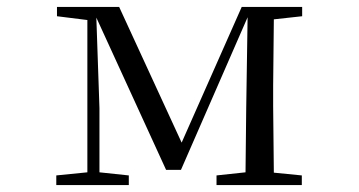

<svg xmlns="http://www.w3.org/2000/svg" viewBox="-20 -536 1040 556"><path d="M233 0H353V-28L268 -37V-223L259 -485L461 -44H504L697 -486L693 -222L691 -37L607 -28V0H854V-28L773 -36L771 -229V-288L773 -480L855 -489V-516H680L506 -123L325 -516H145V-489L233 -478V-37L143 -28V0Z"/></svg>

Font: Harano Aji Mincho
Style: Regular
Weight: 400
Foundry: Masamichi Hosoda
Version: HaranoAjiMincho-Regular version 20230610;ttx 4.39.4